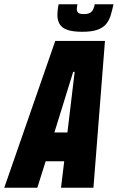

<svg xmlns="http://www.w3.org/2000/svg" viewBox="-66 -880 552 900"><path d="M-46 0 193 -688H426L372 0H220L235 -124H148L109 0ZM189 -259H250L284 -543H277ZM320 -731Q274 -731 248.5 -740.5Q223 -750 213 -768Q203 -786 203 -810Q203 -821 204.5 -834Q206 -847 209 -860H297Q296 -854 295 -848Q294 -842 294 -837Q294 -827 300.5 -820.5Q307 -814 327 -814Q347 -814 357 -820.5Q367 -827 371.5 -837.5Q376 -848 378 -860H466Q460 -832 453 -808.5Q446 -785 431.5 -767.5Q417 -750 390.5 -740.5Q364 -731 320 -731Z"/></svg>

Font: Saira Condensed Black
Style: Italic
Weight: 900
Width: 3
Italic angle: -12°
Designer: Hector Gatti with collaboration of the Omnibus-Type team
Foundry: Omnibus-Type
Version: Version 1.101